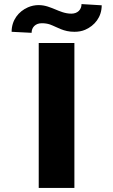

<svg xmlns="http://www.w3.org/2000/svg" viewBox="-20 -922 556 942"><path d="M345 0V-711H170V0ZM330 -855C299 -855 273 -867 251 -876C228 -885 203 -897 169 -897C151 -897 133 -893 117 -886C71 -866 37 -823 37 -766L135 -761C135 -788 154 -808 185 -808C200 -808 213 -806 225 -802C263 -788 291 -766 345 -766C364 -766 382 -769 398 -776C444 -796 479 -838 479 -896L380 -902C380 -875 361 -855 330 -855Z"/></svg>

Font: Asimov
Style: XWid
Weight: 500
Designer: Google
Version: Version 2.000980; 2014